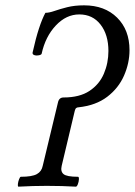

<svg xmlns="http://www.w3.org/2000/svg" viewBox="-20 -696 505 719"><path d="M49 3Q46 2 47 -7Q48 -16 51.5 -25Q55 -34 58 -34Q100 -34 118 -44Q136 -54 140 -75L197 -312Q201 -331 218 -331Q278 -331 315 -355.5Q352 -380 369 -420Q386 -460 386 -505Q386 -566 356.5 -604Q327 -642 277 -642Q228 -642 189 -600.5Q150 -559 136 -495Q135 -491 126 -489Q117 -487 109 -489.5Q101 -492 102 -499Q114 -553 126 -589.5Q138 -626 150 -648Q164 -648 184 -655Q204 -662 231.5 -669Q259 -676 295 -676Q372 -676 418.5 -630Q465 -584 465 -508Q465 -460 444.5 -413Q424 -366 381.5 -333.5Q339 -301 273 -294Q269 -294 265.5 -291.5Q262 -289 260 -281L211 -75Q206 -54 218 -44Q230 -34 272 -34Q276 -34 275.5 -24.5Q275 -15 271.5 -6Q268 3 264 3Q213 0 155 0Q103 0 49 3Z"/></svg>

Font: Junicode Two Beta Condensed
Style: Italic
Weight: 400
Width: 3
Italic angle: -9°
Version: Version 1.053; ttfautohint (v1.8.4)